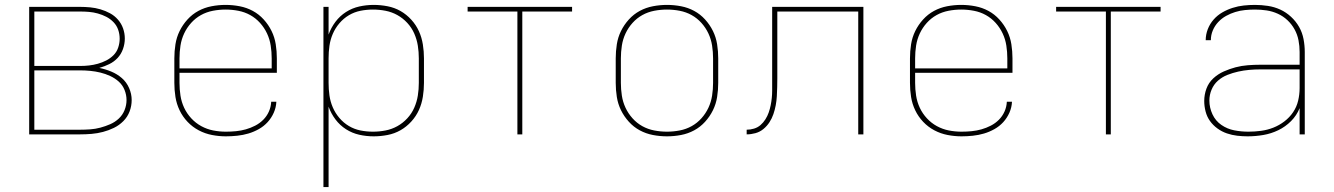

<svg xmlns="http://www.w3.org/2000/svg" viewBox="-20 -548 5440 783"><path d="M99 0V-520H306Q327 -520 348 -518Q369 -516 389.5 -510Q410 -504 428.5 -494Q447 -484 461 -468Q475 -452 482 -432Q489 -412 489 -391Q489 -369 481.5 -348Q474 -327 459.5 -311.5Q445 -296 425.5 -286.5Q406 -277 385 -271Q410 -266 434 -256Q458 -246 477 -229.5Q496 -213 506.5 -189Q517 -165 517 -140Q517 -116 508.5 -93.5Q500 -71 483 -54Q466 -37 444.5 -26.5Q423 -16 400 -10Q377 -4 353.5 -2Q330 0 306 0ZM120 -279H306Q325 -279 343 -281Q361 -283 379 -288Q397 -293 413.5 -301.5Q430 -310 443 -323Q456 -336 462 -354Q468 -372 468 -390Q468 -409 462 -426.5Q456 -444 443 -457.5Q430 -471 413.5 -479.5Q397 -488 379 -493Q361 -498 343 -499.5Q325 -501 306 -501H120ZM306 -19Q327 -19 348 -20.5Q369 -22 389.5 -27.5Q410 -33 429.5 -41.5Q449 -50 464.5 -64.5Q480 -79 488 -99Q496 -119 496 -140Q496 -161 488 -181Q480 -201 464.5 -215Q449 -229 429.5 -238Q410 -247 389.5 -252Q369 -257 348 -259Q327 -261 306 -261H120V-19Z M901 8Q873 8 844.5 2.5Q816 -3 790.5 -16.5Q765 -30 745 -51Q725 -72 712.5 -98Q700 -124 695.5 -152.5Q691 -181 691 -210V-310Q691 -339 695.5 -367.5Q700 -396 712.5 -421.5Q725 -447 744.5 -468.5Q764 -490 789 -503.5Q814 -517 842.5 -522.5Q871 -528 900 -528Q929 -528 957.5 -522.5Q986 -517 1011 -503.5Q1036 -490 1055.5 -468.5Q1075 -447 1087.5 -421.5Q1100 -396 1104.5 -367.5Q1109 -339 1109 -310V-251H712V-210Q712 -184 716 -158Q720 -132 731 -108.5Q742 -85 760 -65.5Q778 -46 801 -33.5Q824 -21 849.5 -16Q875 -11 901 -11Q922 -11 942.5 -13Q963 -15 982.5 -20.5Q1002 -26 1020.5 -35.5Q1039 -45 1053.5 -59.5Q1068 -74 1076.5 -93Q1085 -112 1086 -133H1107Q1106 -110 1096.5 -88.5Q1087 -67 1071.5 -50Q1056 -33 1035.5 -21.5Q1015 -10 993 -3.5Q971 3 947.5 5.5Q924 8 901 8ZM712 -269H1088V-310Q1088 -336 1084 -362Q1080 -388 1069 -411.5Q1058 -435 1040.5 -454.5Q1023 -474 1000.5 -486.5Q978 -499 952 -504Q926 -509 900 -509Q874 -509 848 -504Q822 -499 799.5 -486.5Q777 -474 759.5 -454.5Q742 -435 731 -411.5Q720 -388 716 -362Q712 -336 712 -310Z M1299 215V-520H1320V-407Q1330 -435 1348 -459Q1366 -483 1391 -499Q1416 -515 1445 -521.5Q1474 -528 1504 -528Q1532 -528 1560.5 -522.5Q1589 -517 1613.5 -503Q1638 -489 1657.5 -467.5Q1677 -446 1688.5 -420.5Q1700 -395 1704.5 -366.5Q1709 -338 1709 -310V-210Q1709 -182 1704.5 -153.5Q1700 -125 1688.5 -99.5Q1677 -74 1657.5 -52.5Q1638 -31 1613.5 -17Q1589 -3 1560.5 2.5Q1532 8 1504 8Q1474 8 1445 1.5Q1416 -5 1391 -21Q1366 -37 1348 -61Q1330 -85 1320 -113V215ZM1501 -11Q1527 -11 1552.5 -16Q1578 -21 1600.5 -33.5Q1623 -46 1641 -65.5Q1659 -85 1669.5 -109Q1680 -133 1684 -158.5Q1688 -184 1688 -210V-310Q1688 -336 1684 -361.5Q1680 -387 1669.5 -411Q1659 -435 1641 -454.5Q1623 -474 1600.5 -486.5Q1578 -499 1552.5 -504Q1527 -509 1501 -509Q1475 -509 1450 -504Q1425 -499 1403 -486Q1381 -473 1364 -453Q1347 -433 1337 -409.5Q1327 -386 1323.5 -361Q1320 -336 1320 -310V-210Q1320 -184 1323.5 -159Q1327 -134 1337 -110.5Q1347 -87 1364 -67Q1381 -47 1403 -34Q1425 -21 1450 -16Q1475 -11 1501 -11Z M2090 0V-501H1887V-520H2313V-501H2110V0Z M2700 8Q2671 8 2642.5 2.5Q2614 -3 2589 -16.5Q2564 -30 2544.5 -51.5Q2525 -73 2512.5 -98.5Q2500 -124 2495.5 -152.5Q2491 -181 2491 -210V-310Q2491 -339 2495.5 -367.5Q2500 -396 2512.5 -421.5Q2525 -447 2544.5 -468.5Q2564 -490 2589 -503.5Q2614 -517 2642.5 -522.5Q2671 -528 2700 -528Q2729 -528 2757.5 -522.5Q2786 -517 2811 -503.5Q2836 -490 2855.5 -468.5Q2875 -447 2887.5 -421.5Q2900 -396 2904.5 -367.5Q2909 -339 2909 -310V-210Q2909 -181 2904.5 -152.5Q2900 -124 2887.5 -98.5Q2875 -73 2855.5 -51.5Q2836 -30 2811 -16.5Q2786 -3 2757.5 2.5Q2729 8 2700 8ZM2700 -11Q2726 -11 2752 -16Q2778 -21 2800.5 -33.5Q2823 -46 2840.5 -65.5Q2858 -85 2869 -108.5Q2880 -132 2884 -158Q2888 -184 2888 -210V-310Q2888 -336 2884 -362Q2880 -388 2869 -411.5Q2858 -435 2840.5 -454.5Q2823 -474 2800.5 -486.5Q2778 -499 2752 -504Q2726 -509 2700 -509Q2674 -509 2648 -504Q2622 -499 2599.5 -486.5Q2577 -474 2559.5 -454.5Q2542 -435 2531 -411.5Q2520 -388 2516 -362Q2512 -336 2512 -310V-210Q2512 -184 2516 -158Q2520 -132 2531 -108.5Q2542 -85 2559.5 -65.5Q2577 -46 2599.5 -33.5Q2622 -21 2648 -16Q2674 -11 2700 -11Z M3025 0V-19Q3040 -19 3055 -23.5Q3070 -28 3081.5 -38Q3093 -48 3101.5 -61.5Q3110 -75 3115 -89.5Q3120 -104 3123 -119Q3126 -134 3127.5 -149Q3129 -164 3129 -179.5Q3129 -195 3129 -211Q3129 -228 3129 -245.5Q3129 -263 3129 -281V-520H3501V0H3480V-501H3150V-281Q3150 -268 3150 -255Q3150 -242 3150 -229Q3150 -211 3149.5 -192.5Q3149 -174 3148 -155.5Q3147 -137 3143.5 -118.5Q3140 -100 3134 -82.5Q3128 -65 3118 -49.5Q3108 -34 3093.5 -22Q3079 -10 3061 -5Q3043 0 3025 0Z M3901 8Q3873 8 3844.5 2.5Q3816 -3 3790.5 -16.5Q3765 -30 3745 -51Q3725 -72 3712.5 -98Q3700 -124 3695.5 -152.5Q3691 -181 3691 -210V-310Q3691 -339 3695.5 -367.5Q3700 -396 3712.5 -421.5Q3725 -447 3744.5 -468.5Q3764 -490 3789 -503.5Q3814 -517 3842.5 -522.5Q3871 -528 3900 -528Q3929 -528 3957.5 -522.5Q3986 -517 4011 -503.5Q4036 -490 4055.5 -468.5Q4075 -447 4087.5 -421.5Q4100 -396 4104.5 -367.5Q4109 -339 4109 -310V-251H3712V-210Q3712 -184 3716 -158Q3720 -132 3731 -108.5Q3742 -85 3760 -65.5Q3778 -46 3801 -33.5Q3824 -21 3849.5 -16Q3875 -11 3901 -11Q3922 -11 3942.5 -13Q3963 -15 3982.5 -20.5Q4002 -26 4020.5 -35.5Q4039 -45 4053.5 -59.5Q4068 -74 4076.5 -93Q4085 -112 4086 -133H4107Q4106 -110 4096.5 -88.5Q4087 -67 4071.5 -50Q4056 -33 4035.5 -21.5Q4015 -10 3993 -3.5Q3971 3 3947.5 5.5Q3924 8 3901 8ZM3712 -269H4088V-310Q4088 -336 4084 -362Q4080 -388 4069 -411.5Q4058 -435 4040.5 -454.5Q4023 -474 4000.5 -486.5Q3978 -499 3952 -504Q3926 -509 3900 -509Q3874 -509 3848 -504Q3822 -499 3799.5 -486.5Q3777 -474 3759.5 -454.5Q3742 -435 3731 -411.5Q3720 -388 3716 -362Q3712 -336 3712 -310Z M4490 0V-501H4287V-520H4713V-501H4510V0Z M5068 8Q5047 8 5025.5 5.5Q5004 3 4983.5 -4Q4963 -11 4945 -24Q4927 -37 4914.5 -54.5Q4902 -72 4896.5 -93.5Q4891 -115 4891 -136Q4891 -162 4900 -186.5Q4909 -211 4928 -228.5Q4947 -246 4970.5 -256.5Q4994 -267 5018.5 -273.5Q5043 -280 5069 -282Q5095 -284 5120 -284H5280V-336Q5280 -360 5275.5 -383.5Q5271 -407 5259.5 -428Q5248 -449 5230.5 -465.5Q5213 -482 5191 -492Q5169 -502 5145.5 -505.5Q5122 -509 5098 -509Q5078 -509 5057.5 -507Q5037 -505 5017.5 -499Q4998 -493 4980 -483Q4962 -473 4948 -458Q4934 -443 4926 -424Q4918 -405 4918 -384H4897Q4897 -407 4905.5 -429Q4914 -451 4929.5 -468.5Q4945 -486 4965 -497.5Q4985 -509 5007 -516Q5029 -523 5052 -525.5Q5075 -528 5098 -528Q5124 -528 5150.5 -524Q5177 -520 5201 -509Q5225 -498 5245 -479.5Q5265 -461 5278 -438Q5291 -415 5296 -388.5Q5301 -362 5301 -336V0H5280V-107Q5268 -77 5245 -54Q5222 -31 5193 -17Q5164 -3 5132 2.5Q5100 8 5068 8ZM5071 -11Q5097 -11 5123 -14.5Q5149 -18 5173 -27.5Q5197 -37 5218 -53Q5239 -69 5253.5 -90.5Q5268 -112 5274 -137.5Q5280 -163 5280 -189V-265H5120Q5097 -265 5074.5 -263Q5052 -261 5029.5 -256Q5007 -251 4985.5 -242.5Q4964 -234 4947 -219Q4930 -204 4921 -182.5Q4912 -161 4912 -138Q4912 -109 4924.5 -82Q4937 -55 4961 -38.5Q4985 -22 5013.5 -16.5Q5042 -11 5071 -11Z"/></svg>

Font: Iosevka SS04 Thin Extended
Style: Regular
Weight: 100
Width: 7
Monospace: yes
Designer: Belleve Invis
Foundry: Belleve Invis
Version: Version 19.0.0; ttfautohint (v1.8.4)